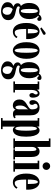

<svg xmlns="http://www.w3.org/2000/svg" viewBox="1400 -2190 1040 3880"><g transform="rotate(90 1920.0 -250.0)"><path d="M203.5 249Q158.5 249 117.5 234.2Q76.5 219.5 50.5 190.2Q24.5 161 24.5 116Q24.5 84.5 36.8 62.5Q49 40.5 66 27Q83 13.5 98 7Q113 0.5 119 -0.5Q115.5 -1.5 104 -6Q92.5 -10.5 79 -20.5Q65.5 -30.5 55.5 -46.5Q45.5 -62.5 45.5 -86.5Q45.5 -105 53 -118.2Q60.5 -131.5 71.5 -139.5Q82.5 -147.5 92.5 -150Q94.5 -150.5 98 -151.2Q101.5 -152 102.5 -152Q99 -154.5 89 -164.8Q79 -175 67.8 -194.8Q56.5 -214.5 48.2 -245.2Q40 -276 40 -319.5Q40 -379 56 -419.2Q72 -459.5 97.2 -484Q122.5 -508.5 150.8 -519Q179 -529.5 204 -529.5Q255 -529.5 291 -504.2Q327 -479 346.2 -433Q365.5 -387 365.5 -325.5Q365.5 -261.5 349.5 -220.2Q333.5 -179 308.2 -156Q283 -133 254.8 -124.2Q226.5 -115.5 202.5 -115.5Q173.5 -115.5 155.8 -121.5Q138 -127.5 134 -129.5Q133.5 -129.5 133 -129.5Q132.5 -129.5 131.5 -129.5Q124.5 -129.5 116.2 -122.2Q108 -115 108 -102Q108 -83.5 134 -70Q160 -56.5 226.5 -44Q302.5 -31 344.8 2.8Q387 36.5 387 105Q387 147 369 175Q351 203 322.5 219Q294 235 262.2 242Q230.5 249 203.5 249ZM203.5 217Q238 217 258.5 190.8Q279 164.5 279 130Q279 94.5 269 75Q259 55.5 231.5 41.5Q221.5 36 209 30.5Q196.5 25 185.2 20.5Q174 16 167.5 14Q157 19 147 32.5Q137 46 130.2 66.8Q123.5 87.5 123.5 114.5Q123.5 144 132.8 167Q142 190 160 203.5Q178 217 203.5 217ZM202.5 -150Q214 -150 223.8 -161.8Q233.5 -173.5 239.2 -210.5Q245 -247.5 245 -323.5Q245 -396 239.2 -432.8Q233.5 -469.5 223.8 -482.2Q214 -495 203 -495Q192 -495 182.2 -482.2Q172.5 -469.5 166.5 -432.2Q160.5 -395 160.5 -321.5Q160.5 -246 166.8 -209.5Q173 -173 182.8 -161.5Q192.5 -150 202.5 -150ZM265 -491Q270.5 -526 297 -547.2Q323.5 -568.5 355 -568.5Q380.5 -568.5 391.2 -555.8Q402 -543 402 -523.5Q402 -504.5 391.8 -494.2Q381.5 -484 365.5 -484Q350 -484 343 -491.2Q336 -498.5 331 -505.5Q326 -512.5 315.5 -512.5Q309.5 -512.5 304 -508Q298.5 -503.5 298.5 -490.5Z M617 10Q577.5 10 545.8 -8.2Q514 -26.5 491 -61.8Q468 -97 456 -147.8Q444 -198.5 444 -263.5Q444 -334.5 459.5 -385.2Q475 -436 500.5 -467.8Q526 -499.5 555.8 -514.5Q585.5 -529.5 614 -529.5Q648 -529.5 676.5 -512.5Q705 -495.5 725.8 -464.8Q746.5 -434 758 -392Q769.5 -350 769.5 -299.5Q769.5 -289.5 769.5 -279.5Q769.5 -269.5 768.5 -259H557V-292.5H655Q655 -367 650.5 -411.8Q646 -456.5 637 -476.2Q628 -496 614 -496Q600 -496 588.8 -475.8Q577.5 -455.5 571 -407.5Q564.5 -359.5 564.5 -275.5Q564.5 -213.5 567.8 -167Q571 -120.5 578.8 -89.5Q586.5 -58.5 599.8 -43Q613 -27.5 632.5 -27.5Q669.5 -27.5 691.5 -46.2Q713.5 -65 722.5 -84.5L750 -64.5Q738.5 -36.5 702.8 -13.2Q667 10 617 10ZM557.5 -542.5 534 -567.5 626.5 -640Q634 -646 641 -649.2Q648 -652.5 655 -652.5Q663.5 -652.5 670 -648Q676.5 -643.5 680.5 -637Q684 -631 684 -623.5Q684 -614 677 -605.8Q670 -597.5 656.5 -592Z M999.5 11Q970 11 940.5 -6Q911 -23 886.2 -57.2Q861.5 -91.5 847 -143Q832.5 -194.5 832.5 -263.5Q832.5 -338.5 847.8 -389.8Q863 -441 888 -471.8Q913 -502.5 942.2 -516Q971.5 -529.5 999.5 -529.5Q1027.5 -529.5 1057.2 -516Q1087 -502.5 1112 -471.8Q1137 -441 1152.8 -389.8Q1168.5 -338.5 1168.5 -263.5Q1168.5 -194.5 1153.5 -143Q1138.5 -91.5 1114 -57.2Q1089.5 -23 1059.5 -6Q1029.5 11 999.5 11ZM999.5 -26.5Q1022 -26.5 1034.2 -83.5Q1046.5 -140.5 1046.5 -263.5Q1046.5 -386 1034.2 -439.2Q1022 -492.5 999.5 -492.5Q978 -492.5 966 -439.2Q954 -386 954 -263.5Q954 -140.5 966 -83.5Q978 -26.5 999.5 -26.5Z M1399 249Q1354 249 1313 234.2Q1272 219.5 1246 190.2Q1220 161 1220 116Q1220 84.5 1232.2 62.5Q1244.5 40.5 1261.5 27Q1278.5 13.5 1293.5 7Q1308.5 0.5 1314.5 -0.5Q1311 -1.5 1299.5 -6Q1288 -10.5 1274.5 -20.5Q1261 -30.5 1251 -46.5Q1241 -62.5 1241 -86.5Q1241 -105 1248.5 -118.2Q1256 -131.5 1267 -139.5Q1278 -147.5 1288 -150Q1290 -150.5 1293.5 -151.2Q1297 -152 1298 -152Q1294.5 -154.5 1284.5 -164.8Q1274.5 -175 1263.2 -194.8Q1252 -214.5 1243.8 -245.2Q1235.5 -276 1235.5 -319.5Q1235.5 -379 1251.5 -419.2Q1267.5 -459.5 1292.8 -484Q1318 -508.5 1346.2 -519Q1374.5 -529.5 1399.5 -529.5Q1450.5 -529.5 1486.5 -504.2Q1522.5 -479 1541.8 -433Q1561 -387 1561 -325.5Q1561 -261.5 1545 -220.2Q1529 -179 1503.8 -156Q1478.5 -133 1450.2 -124.2Q1422 -115.5 1398 -115.5Q1369 -115.5 1351.2 -121.5Q1333.5 -127.5 1329.5 -129.5Q1329 -129.5 1328.5 -129.5Q1328 -129.5 1327 -129.5Q1320 -129.5 1311.8 -122.2Q1303.5 -115 1303.5 -102Q1303.5 -83.5 1329.5 -70Q1355.5 -56.5 1422 -44Q1498 -31 1540.2 2.8Q1582.5 36.5 1582.5 105Q1582.5 147 1564.5 175Q1546.5 203 1518 219Q1489.5 235 1457.8 242Q1426 249 1399 249ZM1399 217Q1433.5 217 1454 190.8Q1474.5 164.5 1474.5 130Q1474.5 94.5 1464.5 75Q1454.5 55.5 1427 41.5Q1417 36 1404.5 30.5Q1392 25 1380.8 20.5Q1369.5 16 1363 14Q1352.5 19 1342.5 32.5Q1332.5 46 1325.8 66.8Q1319 87.5 1319 114.5Q1319 144 1328.2 167Q1337.5 190 1355.5 203.5Q1373.5 217 1399 217ZM1398 -150Q1409.5 -150 1419.2 -161.8Q1429 -173.5 1434.8 -210.5Q1440.5 -247.5 1440.5 -323.5Q1440.5 -396 1434.8 -432.8Q1429 -469.5 1419.2 -482.2Q1409.5 -495 1398.5 -495Q1387.5 -495 1377.8 -482.2Q1368 -469.5 1362 -432.2Q1356 -395 1356 -321.5Q1356 -246 1362.2 -209.5Q1368.5 -173 1378.2 -161.5Q1388 -150 1398 -150ZM1460.5 -491Q1466 -526 1492.5 -547.2Q1519 -568.5 1550.5 -568.5Q1576 -568.5 1586.8 -555.8Q1597.5 -543 1597.5 -523.5Q1597.5 -504.5 1587.2 -494.2Q1577 -484 1561 -484Q1545.5 -484 1538.5 -491.2Q1531.5 -498.5 1526.5 -505.5Q1521.5 -512.5 1511 -512.5Q1505 -512.5 1499.5 -508Q1494 -503.5 1494 -490.5Z M1626 0V-33H1677.5V-490.5H1626V-523.5H1787.5L1794 -476.5Q1796 -484 1805.8 -496.8Q1815.5 -509.5 1831.5 -519.5Q1847.5 -529.5 1868.5 -529.5Q1897 -529.5 1915.8 -511Q1934.5 -492.5 1944 -461Q1953.5 -429.5 1953.5 -392Q1953.5 -359 1940.8 -341.5Q1928 -324 1906 -324Q1885.5 -324 1873 -339Q1860.5 -354 1860.5 -380Q1860.5 -397.5 1867.5 -408.2Q1874.5 -419 1881.2 -429.2Q1888 -439.5 1888 -455Q1888 -474 1881.2 -483Q1874.5 -492 1859.5 -492Q1844.5 -492 1830.2 -477Q1816 -462 1806.8 -433.8Q1797.5 -405.5 1797.5 -366.5V-33H1849V0Z M2109 10.5Q2076.5 10.5 2049.5 -5.2Q2022.5 -21 2006.2 -50.5Q1990 -80 1990 -121.5Q1990 -170 2010.2 -201.2Q2030.5 -232.5 2060.2 -253.5Q2090 -274.5 2119.8 -291.2Q2149.5 -308 2169.8 -326.2Q2190 -344.5 2190 -371Q2190 -407.5 2184 -434.5Q2178 -461.5 2165.2 -476.2Q2152.5 -491 2131.5 -491Q2108 -491 2092.5 -477.8Q2077 -464.5 2077 -446Q2077 -433 2082.5 -423.5Q2088 -414 2093.5 -403.8Q2099 -393.5 2099 -376Q2099 -352 2086 -338Q2073 -324 2051.5 -324Q2029.5 -324 2016.2 -342.8Q2003 -361.5 2003 -393.5Q2003 -432.5 2022.5 -463.2Q2042 -494 2076.8 -511.8Q2111.5 -529.5 2156 -529.5Q2200.5 -529.5 2235 -511.2Q2269.5 -493 2289.8 -453.2Q2310 -413.5 2310 -348.5V-77.5Q2310 -52.5 2314.2 -43.8Q2318.5 -35 2328 -35Q2336.5 -35 2343 -39.8Q2349.5 -44.5 2353 -48L2371.5 -22Q2364 -11.5 2340.8 -1.5Q2317.5 8.5 2286 8.5Q2255.5 8.5 2237.2 0Q2219 -8.5 2210.2 -21.2Q2201.5 -34 2199 -46Q2197 -38.5 2187.8 -25Q2178.5 -11.5 2159.8 -0.5Q2141 10.5 2109 10.5ZM2149.5 -42.5Q2162 -42.5 2171 -53Q2180 -63.5 2185 -79.8Q2190 -96 2190 -112.5V-307.5Q2188 -293.5 2176 -280.5Q2164 -267.5 2149.2 -250Q2134.5 -232.5 2123.2 -205.5Q2112 -178.5 2112 -136.5Q2112 -90.5 2122 -66.5Q2132 -42.5 2149.5 -42.5Z M2366 250V217H2417V-490.5H2366V-523.5H2536.5V-475.5Q2538.5 -482 2547.5 -495Q2556.5 -508 2573.5 -518.8Q2590.5 -529.5 2615.5 -529.5Q2649.5 -529.5 2678.2 -501.8Q2707 -474 2724.5 -414.2Q2742 -354.5 2742 -259Q2742 -156.5 2722.8 -97.8Q2703.5 -39 2672 -14.5Q2640.5 10 2604 10Q2583 10 2569.2 1.5Q2555.5 -7 2548 -17.8Q2540.5 -28.5 2539 -34V217H2590V250ZM2578 -39Q2589 -39 2597 -54Q2605 -69 2610.5 -97.5Q2616 -126 2618.8 -166.5Q2621.5 -207 2621.5 -257.5Q2621.5 -308.5 2618.8 -348.8Q2616 -389 2610.8 -417.5Q2605.5 -446 2597.5 -460.8Q2589.5 -475.5 2579 -475.5Q2566.5 -475.5 2558.5 -462.5Q2550.5 -449.5 2546.2 -428.2Q2542 -407 2539 -382.5V-140Q2539.5 -112 2544 -89Q2548.5 -66 2556.8 -52.5Q2565 -39 2578 -39Z M2778 0V-33H2829V-717H2778V-750H2949V-475Q2949.5 -479.5 2959.8 -493Q2970 -506.5 2990 -518.2Q3010 -530 3039.5 -530Q3071 -530 3096.5 -514.8Q3122 -499.5 3137.2 -463Q3152.5 -426.5 3152.5 -362.5V-33H3202.5V0H2998V-33H3032.5V-356.5Q3032.5 -417 3024.2 -441Q3016 -465 2998.5 -465Q2986.5 -465 2975.5 -454Q2964.5 -443 2957 -422.8Q2949.5 -402.5 2949 -374V-33H2985V0Z M3227 0V-33H3278V-490.5H3227V-523.5H3398V-33H3449V0ZM3338 -590Q3305.5 -590 3283 -612.5Q3260.5 -635 3260.5 -667.5Q3260.5 -699 3283 -721.5Q3305.5 -744 3338 -744Q3369 -744 3391.5 -721.5Q3414 -699 3414 -667.5Q3414 -635 3391.5 -612.5Q3369 -590 3338 -590Z M3660.5 10Q3621 10 3589.2 -8.2Q3557.5 -26.5 3534.5 -61.8Q3511.5 -97 3499.5 -147.8Q3487.5 -198.5 3487.5 -263.5Q3487.5 -334.5 3503 -385.2Q3518.5 -436 3544 -467.8Q3569.5 -499.5 3599.2 -514.5Q3629 -529.5 3657.5 -529.5Q3691.5 -529.5 3720 -512.5Q3748.5 -495.5 3769.2 -464.8Q3790 -434 3801.5 -392Q3813 -350 3813 -299.5Q3813 -289.5 3813 -279.5Q3813 -269.5 3812 -259H3600.5V-292.5H3698.5Q3698.5 -367 3694 -411.8Q3689.5 -456.5 3680.5 -476.2Q3671.5 -496 3657.5 -496Q3643.5 -496 3632.2 -475.8Q3621 -455.5 3614.5 -407.5Q3608 -359.5 3608 -275.5Q3608 -213.5 3611.2 -167Q3614.5 -120.5 3622.2 -89.5Q3630 -58.5 3643.2 -43Q3656.5 -27.5 3676 -27.5Q3713 -27.5 3735 -46.2Q3757 -65 3766 -84.5L3793.5 -64.5Q3782 -36.5 3746.2 -13.2Q3710.5 10 3660.5 10Z"/></g></svg>

Font: Imbue 24pt
Style: Bold
Weight: 700
Designer: Tyler Finck
Foundry: Etcetera Type Company
Version: Version 1.102